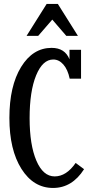

<svg xmlns="http://www.w3.org/2000/svg" viewBox="-20 -929 459 959"><path d="M311 -750 241.2 -831.1 170.9 -750H112.8L212.9 -909.2H269L369.1 -750ZM357.9 -115.2 399.9 -84Q340.3 9.8 245.1 9.8Q147.5 9.8 87.2 -85.4Q26.9 -180.7 26.9 -339.8Q26.9 -499 85.4 -594.5Q144 -689.9 237.8 -689.9Q304.2 -689.9 327.1 -632.8V-680.2H384.8V-536.1H328.1Q318.4 -582 296.4 -606.9Q274.4 -631.8 246.1 -631.8Q192.9 -631.8 160.4 -552.5Q127.9 -473.1 127.9 -338.9Q127.9 -205.6 161.6 -126.7Q195.3 -47.9 252.9 -47.9Q311.5 -47.9 357.9 -115.2Z"/></svg>

Font: Margherita Semibold
Style: Regular
Weight: 600
Designer: James Puckett
Foundry: Dunwich Type Founders
Version: Version 1.008;hotconv 1.0.109;makeotfexe 2.5.65596